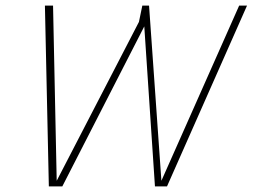

<svg xmlns="http://www.w3.org/2000/svg" viewBox="-20 -664 900 684"><path d="M154 0 140 -644H169L182 -20L475 -586L487 -644H511L555 -20L832 -644H860L575 0H532L494 -570L202 0Z"/></svg>

Font: Kanit Thin
Style: Italic
Weight: 250
Italic angle: -12°
Designer: Katatrad Team
Foundry: CadsonDemak
Version: Version 2.000; ttfautohint (v1.8.3)